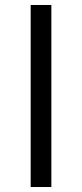

<svg xmlns="http://www.w3.org/2000/svg" viewBox="-20 -750 329 770"><path d="M103 0V-730H186V0Z"/></svg>

Font: M PLUS 2 Thin
Style: Regular
Weight: 400
Version: Version 1.001